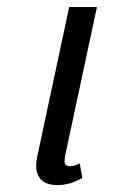

<svg xmlns="http://www.w3.org/2000/svg" viewBox="-20 -520 332 548"><path d="M215 -12.5 207.5 -54.2C201.7 -50.8 193.3 -45.8 180.8 -45.8C168.3 -45.8 164.2 -50 164.2 -60.8C164.2 -65 165 -69.2 165.8 -75L256.7 -500H177.5L86.7 -75C85 -65 83.3 -56.7 83.3 -48.3C83.3 -12.5 102.5 8.3 144.2 8.3C178.3 8.3 204.2 -5.8 215 -12.5Z"/></svg>

Font: BoonHome
Style: Book Oblique
Weight: 400
Italic angle: -12°
Designer: Sungsit Sawaiwan
Foundry: Sungsit Sawaiwan
Version: Version 0.2